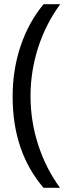

<svg xmlns="http://www.w3.org/2000/svg" viewBox="-20 -734 336 912"><path d="M40 -274.9Q40 -403.3 78.1 -516.1Q116.2 -628.9 187 -713.9H266.1Q197.3 -620.1 161.1 -507.8Q125 -395.5 125 -277.3Q125 -159.2 161.1 -46.9Q197.3 65.4 265.1 158.2H187Q40 -12.7 40 -274.9Z"/></svg>

Font: OpenSansHebrew-Regular
Style: Regular
Weight: 400
Foundry: Ascender Corporation, Yanek Iontef
Version: Version 2.001;PS 002.001;hotconv 1.0.70;makeotf.lib2.5.58329